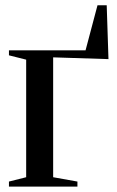

<svg xmlns="http://www.w3.org/2000/svg" viewBox="-20 -688 432 708"><path d="M13 0V-18.5L76.5 -34.5V-468L13 -484V-502.5H295.5L339.5 -668.5H373.5L380 -470L176 -476.5V-34.5L265.5 -18.5V0Z"/></svg>

Font: Merriweather 144pt
Style: Regular
Weight: 400
Version: Version 2.100